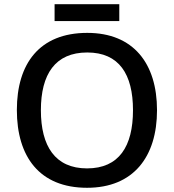

<svg xmlns="http://www.w3.org/2000/svg" viewBox="-20 -881 825 911"><path d="M546 -861H239V-781H546ZM725 -358C725 -580 613 -725 394 -725C167 -725 60 -579 60 -359C60 -138 167 10 393 10C613 10 725 -137 725 -358ZM174 -358C174 -529 242 -632 394 -632C545 -632 611 -529 611 -358C611 -187 545 -82 393 -82C242 -82 174 -187 174 -358Z"/></svg>

Font: Noto Sans Malayalam Medium
Style: Regular
Weight: 500
Designer: Jelle Bosma - Monotype Design Team
Foundry: Monotype Imaging Inc.
Version: Version 2.104